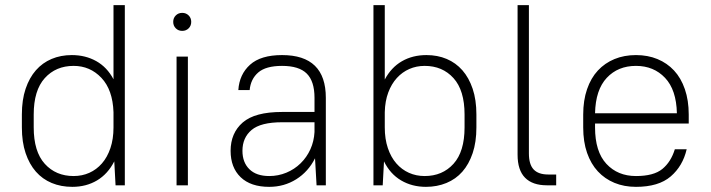

<svg xmlns="http://www.w3.org/2000/svg" viewBox="-20 -720 2761 746"><path d="M261 6Q217 6 181 -9Q145 -24 119.5 -53Q94 -82 79.5 -125Q65 -168 65 -225V-275Q65 -332 79.5 -375Q94 -418 119.5 -447Q145 -476 180.5 -491Q216 -506 259 -506Q312 -506 354 -482.5Q396 -459 421 -412V-700H465V0H429L424 -93Q399 -44 357 -19Q315 6 261 6ZM266 -36Q299 -36 327 -48.5Q355 -61 376 -85Q397 -109 409 -144.5Q421 -180 421 -225V-284Q418 -371 374 -417.5Q330 -464 266 -464Q197 -464 154 -416.5Q111 -369 111 -275V-225Q111 -131 154 -83.5Q197 -36 266 -36Z M666 -500H710V0H666ZM688 -600Q673 -600 663 -610Q653 -620 653 -635Q653 -650 663 -660Q673 -670 688 -670Q703 -670 713 -660Q723 -650 723 -635Q723 -620 713 -610Q703 -600 688 -600Z M1026 6Q954 6 915 -31.5Q876 -69 876 -134Q876 -203 923 -244Q970 -285 1076 -285H1202V-340Q1202 -404 1172 -434Q1142 -464 1076 -464Q1013 -464 983.5 -438.5Q954 -413 950 -370H906Q910 -431 951.5 -468.5Q993 -506 1076 -506Q1246 -506 1246 -340V0H1210L1204 -105Q1178 -53 1131 -23.5Q1084 6 1026 6ZM1026 -36Q1061 -36 1092.5 -49Q1124 -62 1148 -85.5Q1172 -109 1186 -140Q1200 -171 1202 -207V-245H1076Q993 -245 957.5 -215Q922 -185 922 -134Q922 -89 949 -62.5Q976 -36 1026 -36Z M1635 6Q1581 6 1538.5 -19Q1496 -44 1472 -93L1467 0H1431V-700H1475V-411Q1500 -458 1541.5 -482Q1583 -506 1637 -506Q1680 -506 1715.5 -491Q1751 -476 1776.5 -447Q1802 -418 1816.5 -375Q1831 -332 1831 -275V-225Q1831 -168 1816.5 -125Q1802 -82 1776.5 -53Q1751 -24 1714.5 -9Q1678 6 1635 6ZM1630 -36Q1699 -36 1742 -83.5Q1785 -131 1785 -225V-275Q1785 -369 1742 -416.5Q1699 -464 1630 -464Q1598 -464 1570.5 -452Q1543 -440 1522 -417Q1501 -394 1488.5 -360.5Q1476 -327 1475 -284V-225Q1475 -180 1487 -144.5Q1499 -109 1520 -85Q1541 -61 1569 -48.5Q1597 -36 1630 -36Z M2105 0Q2049 0 2020 -29.5Q1991 -59 1991 -119V-700H2035V-124Q2035 -81 2053.5 -61.5Q2072 -42 2110 -42H2141V0H2105Z M2451 6Q2405 6 2367.5 -9.5Q2330 -25 2303 -54Q2276 -83 2261 -126Q2246 -169 2246 -225V-275Q2246 -330 2261 -373.5Q2276 -417 2303 -446Q2330 -475 2367.5 -490.5Q2405 -506 2451 -506Q2497 -506 2534.5 -490.5Q2572 -475 2599 -446Q2626 -417 2641 -373.5Q2656 -330 2656 -275V-240H2292V-225Q2292 -131 2336 -83.5Q2380 -36 2451 -36Q2520 -36 2553.5 -63.5Q2587 -91 2602 -140H2648Q2633 -75 2586 -34.5Q2539 6 2451 6ZM2451 -464Q2381 -464 2337.5 -417.5Q2294 -371 2292 -280H2610Q2608 -371 2564 -417.5Q2520 -464 2451 -464Z"/></svg>

Font: PT Root UI Web Light
Style: Regular
Weight: 300
Designer: Vitaly Kuzmin
Foundry: ParaType Ltd.
Version: Version 1.000W